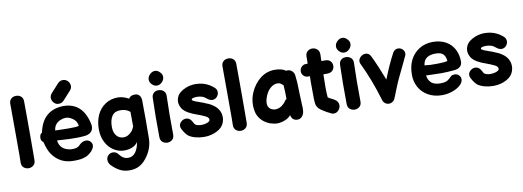

<svg xmlns="http://www.w3.org/2000/svg" viewBox="-72 -1252 5218 1914"><g transform="rotate(-10 2537.5 -295.0)"><path d="M195 -57Q195 -91 195.5 -140Q196 -189 196 -244.5Q196 -300 196 -354.5Q196 -409 196 -454Q195 -573 195 -653Q195 -681 181 -697.5Q167 -714 146 -719.5Q125 -725 104 -719.5Q83 -714 69 -697.5Q55 -681 55 -653L56 -347Q57 -59 55 -59Q55 -25 75.5 -7.5Q96 10 123.5 10.5Q151 11 172.5 -6Q194 -23 195 -57Z M659 11Q704 1 725.5 -13Q747 -27 767 -47Q787 -71 791 -87Q798 -107 789 -126.5Q780 -146 759.5 -156Q739 -166 712.5 -159.5Q686 -153 657 -122Q632 -98 570 -102Q461 -117 451 -213Q598 -203 650 -205Q701 -206 728 -209Q783 -213 806 -249Q824 -278 813 -323Q764 -539 572 -540Q361 -536 316 -314Q294 -309 291 -265Q292 -232 314 -222Q334 -138 365.5 -93Q397 -48 439 -22Q480 5 534 12.5Q588 20 659 11ZM450 -314Q456 -377 512 -405Q572 -433 621 -409Q664 -386 676.5 -360.5Q689 -335 690 -319Q680 -314 650.5 -312.5Q621 -311 586 -311Q551 -311 525 -312Q486 -313 450 -314ZM537 -570Q565 -572 585 -594L663 -680Q684 -703 681 -730.5Q678 -758 658 -777.5Q638 -797 607 -796Q579 -794 559 -772L481 -686Q460 -663 463 -635Q466 -607 486.5 -587.5Q507 -568 537 -570Z M1113 206Q1160 206 1196 191Q1232 176 1262 146Q1305 101 1329.5 46.5Q1354 -8 1356 -68Q1359 -271 1356 -459Q1355 -492 1338.5 -510.5Q1322 -529 1295 -529Q1245 -529 1232 -498Q1173 -530 1121 -530Q1050 -530 995 -494.5Q940 -459 910 -396Q880 -332 880 -250Q880 -176 909.5 -118.5Q939 -61 988 -30Q1037 2 1095 2Q1138 2 1175.5 -13Q1213 -28 1233 -60Q1224 1 1196 41Q1168 81 1120 81Q1095 81 1073 68.5Q1051 56 1029 27Q1010 1 977 1Q949 1 930 20Q911 39 911 68Q911 86 920.5 103Q930 120 952 139Q990 173 1027.5 189.5Q1065 206 1113 206ZM1111 -128Q1066 -128 1039 -161.5Q1012 -195 1012 -250Q1012 -320 1038.5 -360Q1065 -400 1121 -400Q1154 -400 1176 -392.5Q1198 -385 1221 -367Q1222 -344 1222 -218Q1217 -206 1208.5 -191Q1200 -176 1189 -165Q1152 -128 1111 -128Z M1461 -68Q1462 -34 1483.5 -17Q1505 0 1532.5 -0.5Q1560 -1 1580.5 -18.5Q1601 -36 1601 -70Q1598 -272 1604 -459Q1605 -487 1591.5 -504Q1578 -521 1557 -527.5Q1536 -534 1515 -529.5Q1494 -525 1479.5 -509Q1465 -493 1464 -465Q1458 -280 1461 -68ZM1580 -703Q1560 -724 1537.5 -726Q1515 -728 1496 -716.5Q1477 -705 1465.5 -686Q1454 -667 1456 -644Q1458 -621 1478 -601Q1498 -581 1520.5 -579Q1543 -577 1562.5 -588.5Q1582 -600 1593 -619.5Q1604 -639 1602 -661.5Q1600 -684 1580 -703Z M1901 7Q1925 7 1947 4Q2013 -6 2060.5 -40Q2108 -74 2117 -136Q2118 -143 2118 -156Q2118 -196 2099 -228.5Q2080 -261 2047 -283Q2026 -298 2007 -307Q1987 -315 1971 -322Q1947 -333 1924 -340Q1890 -351 1872 -359Q1857 -366 1851 -370Q1844 -374 1844 -380Q1844 -389 1857 -394Q1875 -399 1900 -399Q1927 -399 1957 -389Q1965 -386 1982 -374L2006 -356Q2027 -342 2048 -342Q2075 -342 2093.5 -363Q2112 -384 2112 -410Q2112 -438 2091 -456Q2025 -516 1937 -525Q1917 -527 1907 -527Q1856 -527 1808 -508Q1735 -478 1715 -429Q1705 -408 1705 -384Q1705 -355 1720 -325Q1742 -279 1815 -247Q1831 -239 1868 -226L1912 -209Q1959 -190 1972 -178Q1983 -167 1983 -155V-151Q1981 -129 1928 -118Q1907 -115 1893 -115Q1874 -115 1848 -123Q1831 -130 1825 -142L1819 -154L1807 -174Q1787 -204 1753 -204Q1726 -204 1704.5 -184.5Q1683 -165 1683 -139Q1683 -125 1692 -108L1701 -92L1708 -80Q1725 -52 1746 -35Q1774 -15 1815.5 -4Q1857 7 1901 7Z M2343 -57Q2343 -91 2343.5 -140Q2344 -189 2344 -244.5Q2344 -300 2344 -354.5Q2344 -409 2344 -454Q2343 -573 2343 -653Q2343 -681 2329 -697.5Q2315 -714 2294 -719.5Q2273 -725 2252 -719.5Q2231 -714 2217 -697.5Q2203 -681 2203 -653L2204 -347Q2205 -59 2203 -59Q2203 -25 2223.5 -7.5Q2244 10 2271.5 10.5Q2299 11 2320.5 -6Q2342 -23 2343 -57Z M2648 1Q2687 -1 2726 -17Q2759 -30 2782 -58Q2790 -25 2808.5 -12.5Q2827 0 2850 -1Q2878 -2 2895.5 -22.5Q2913 -43 2917 -72Q2919 -86 2919 -102Q2918 -117 2916 -167L2914 -221Q2911 -327 2909 -371L2902 -440Q2899 -466 2879.5 -484Q2860 -502 2835 -502L2825 -501H2820Q2798 -516 2775 -522Q2740 -530 2710 -530Q2627 -530 2562 -479Q2497 -428 2461 -345Q2435 -286 2435 -219Q2435 -190 2441 -159Q2449 -112 2483 -72Q2518 -33 2570 -13Q2612 1 2648 1ZM2649 -140Q2636 -140 2621 -145Q2573 -162 2573 -216Q2573 -247 2589 -286Q2609 -336 2642.5 -364Q2676 -392 2712 -392Q2721 -392 2737 -388L2746 -382L2760 -371L2770 -364Q2775 -306 2775 -222Q2767 -219 2761 -212L2744 -188L2729 -174Q2719 -164 2711 -159Q2679 -140 2649 -140Z M3216 2Q3244 2 3264 -20.5Q3284 -43 3284 -71Q3284 -106 3253 -127Q3240 -137 3222 -145L3214 -149L3205 -154L3197 -158L3187 -165Q3186 -165 3182 -169Q3178 -216 3178 -280Q3178 -319 3179 -340Q3180 -360 3180 -401H3217Q3254 -401 3273 -420.5Q3292 -440 3292 -468Q3292 -497 3274 -516Q3256 -535 3220 -535H3183L3185 -603Q3185 -636 3163.5 -655Q3142 -674 3114 -674Q3087 -674 3066.5 -656.5Q3046 -639 3045 -607V-576L3044 -533H3026Q3001 -533 2982 -514.5Q2963 -496 2963 -468Q2963 -441 2981.5 -423.5Q3000 -406 3025 -406H3044Q3043 -384 3043 -341Q3043 -235 3044 -206V-186Q3045 -144 3049 -122.5Q3053 -101 3070 -79Q3090 -59 3130 -36L3156 -21Q3166 -15 3177 -11Q3196 2 3216 2Z M3357 -68Q3358 -34 3379.5 -17Q3401 0 3428.5 -0.5Q3456 -1 3476.5 -18.5Q3497 -36 3497 -70Q3494 -272 3500 -459Q3501 -487 3487.5 -504Q3474 -521 3453 -527.5Q3432 -534 3411 -529.5Q3390 -525 3375.5 -509Q3361 -493 3360 -465Q3354 -280 3357 -68ZM3476 -703Q3456 -724 3433.5 -726Q3411 -728 3392 -716.5Q3373 -705 3361.5 -686Q3350 -667 3352 -644Q3354 -621 3374 -601Q3394 -581 3416.5 -579Q3439 -577 3458.5 -588.5Q3478 -600 3489 -619.5Q3500 -639 3498 -661.5Q3496 -684 3476 -703Z M3749 -4Q3775 6 3799.5 -4.5Q3824 -15 3835 -40L3851 -79Q3864 -112 3868 -122Q3871 -131 3883 -159L3900 -199L3916 -234L3987 -382L4008 -427Q4026 -457 4018.5 -480.5Q4011 -504 3990 -516.5Q3969 -529 3944.5 -524.5Q3920 -520 3904 -494Q3847 -388 3789 -241Q3736 -381 3681 -495Q3666 -524 3641 -529Q3616 -534 3593 -521Q3570 -508 3560 -484Q3550 -460 3566 -431Q3645 -268 3709 -57Q3710 -55 3710 -52Q3718 -18 3749 -4Z M4311 9Q4363 9 4413.5 -8Q4464 -25 4496 -54Q4528 -83 4528 -115Q4528 -138 4510.5 -155.5Q4493 -173 4467 -173Q4444 -173 4431 -162.5Q4418 -152 4403 -137Q4389 -124 4371 -117.5Q4353 -111 4323 -110Q4257 -108 4224.5 -135.5Q4192 -163 4186 -212L4221 -211Q4284 -208 4339 -208Q4397 -208 4472 -215Q4509 -218 4531 -237Q4553 -256 4553 -290Q4553 -357 4525 -411.5Q4497 -466 4442 -498Q4386 -530 4308 -530Q4232 -530 4172 -493Q4112 -456 4080 -393Q4048 -329 4048 -242Q4048 -173 4079.5 -116Q4111 -59 4171 -25Q4231 9 4311 9ZM4188 -314Q4195 -366 4227 -388Q4259 -410 4310 -411Q4371 -412 4394.5 -386Q4418 -360 4420 -317Q4388 -309 4319 -308Q4247 -306 4188 -314Z M4828 7Q4852 7 4874 4Q4940 -6 4987.5 -40Q5035 -74 5044 -136Q5045 -143 5045 -156Q5045 -196 5026 -228.5Q5007 -261 4974 -283Q4953 -298 4934 -307Q4914 -315 4898 -322Q4874 -333 4851 -340Q4817 -351 4799 -359Q4784 -366 4778 -370Q4771 -374 4771 -380Q4771 -389 4784 -394Q4802 -399 4827 -399Q4854 -399 4884 -389Q4892 -386 4909 -374L4933 -356Q4954 -342 4975 -342Q5002 -342 5020.5 -363Q5039 -384 5039 -410Q5039 -438 5018 -456Q4952 -516 4864 -525Q4844 -527 4834 -527Q4783 -527 4735 -508Q4662 -478 4642 -429Q4632 -408 4632 -384Q4632 -355 4647 -325Q4669 -279 4742 -247Q4758 -239 4795 -226L4839 -209Q4886 -190 4899 -178Q4910 -167 4910 -155V-151Q4908 -129 4855 -118Q4834 -115 4820 -115Q4801 -115 4775 -123Q4758 -130 4752 -142L4746 -154L4734 -174Q4714 -204 4680 -204Q4653 -204 4631.5 -184.5Q4610 -165 4610 -139Q4610 -125 4619 -108L4628 -92L4635 -80Q4652 -52 4673 -35Q4701 -15 4742.5 -4Q4784 7 4828 7Z"/></g></svg>

Font: Balsamiq Sans
Style: Bold
Weight: 700
Designer: Michael Angeles
Foundry: Balsamiq SRL
Version: Version 1.020; ttfautohint (v1.8.4.7-5d5b);gftools[0.9.26]